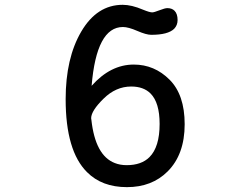

<svg xmlns="http://www.w3.org/2000/svg" viewBox="-20 -747 1040 794"><path d="M503.9 -64Q564.9 -64 598.1 -97.2Q640.1 -139.2 640.1 -234.4Q640.1 -322.8 602.5 -360.4Q573.7 -389.2 522.5 -389.2Q459 -389.2 408.2 -338.9Q357.4 -289.1 356.9 -258.3L357.9 -251.5Q374 -104 454.6 -72.8Q476.6 -64 503.9 -64ZM358.9 -392.1Q437 -480 533.2 -480Q618.7 -480 681.2 -417.5Q743.7 -355 743.7 -233.4Q743.7 -108.4 673.3 -38.1Q608.4 26.9 504.9 26.9Q401.4 26.9 339.8 -35.2Q251.5 -123 251.5 -336.9Q251.5 -506.3 315.9 -616.2Q380.9 -727.1 487.3 -727.1Q524.4 -727.1 571.3 -707Q598.6 -695.8 609.4 -695.8Q617.2 -695.8 639.6 -704.6Q662.1 -713.4 671.9 -713.4Q690.9 -713.4 701.7 -702.6Q714.4 -689.9 714.4 -664.1Q714.4 -642.6 700.2 -627.9Q674.8 -603 605.5 -603Q585 -603 547.9 -619.1Q510.7 -635.3 488.3 -635.3Q378.9 -635.3 358.9 -392.1Z"/></svg>

Font: YuPearl-Medium
Style: Medium
Weight: 500
Designer: Max Yao
Foundry: Max-Everyday
Version: Version 1.011; ttfautohint (v1.8.3)